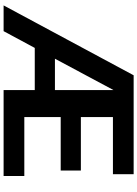

<svg xmlns="http://www.w3.org/2000/svg" viewBox="132 -894 762 1066"><g transform="rotate(90 513.0 -361.0)"><path d="M306 -285 480 -610V-285ZM957 -115H630V-317H927V-429H630V-607H947V-722H398L10 0H153L246 -173H480V0H957Z"/></g></svg>

Font: Perun
Style: Bold
Weight: 700
Foundry: Copyright (c) Stefan Peev, Context Ltd, 2016
Version: Version 1.089